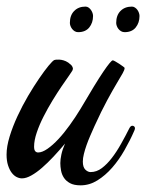

<svg xmlns="http://www.w3.org/2000/svg" viewBox="-54 -556 441 579"><path d="M351.1 -162.1Q338.4 -132.8 321.5 -103.3Q304.7 -73.7 284.2 -50.3Q263.7 -26.9 239.7 -12Q215.8 2.9 189 2.9Q168.9 2.9 157 -3.7Q145 -10.3 138.7 -20Q132.3 -29.8 130.1 -41.7Q127.9 -53.7 127.9 -64Q127.9 -75.2 131.1 -90.1Q134.3 -105 142.1 -123Q125 -102.5 107.4 -83.7Q89.8 -64.9 73 -50.3Q56.2 -35.6 40.5 -26.9Q24.9 -18.1 12.2 -18.1Q4.4 -18.1 -3.9 -22.2Q-12.2 -26.4 -18.8 -35.2Q-25.4 -43.9 -29.8 -57.6Q-34.2 -71.3 -34.2 -89.8Q-34.2 -114.3 -24.9 -144.5Q-15.6 -174.8 -1.2 -205.8Q13.2 -236.8 30.5 -266.4Q47.9 -295.9 64 -319.3Q80.1 -342.8 92.5 -357.9Q105 -373 109.9 -375Q110.8 -375.5 114.7 -376Q118.7 -376.5 124.5 -376.2Q130.4 -376 137.5 -374Q144.5 -372.1 151.9 -367.2Q158.2 -362.3 160.6 -359.9Q163.1 -357.4 164.1 -355Q166.5 -350.6 165.8 -347.7Q165 -344.7 164.1 -342.8Q162.6 -339.8 153.6 -327.1Q144.5 -314.5 131.6 -295.4Q118.7 -276.4 104.2 -252.7Q89.8 -229 77.4 -204.6Q64.9 -180.2 56.9 -156.5Q48.8 -132.8 48.8 -113.8Q48.8 -104 52.2 -100.1Q55.7 -96.2 61 -96.2Q73.2 -96.2 89.1 -107.2Q105 -118.2 122.1 -136.5Q139.2 -154.8 156.2 -178.5Q173.3 -202.1 189 -228Q233.9 -304.7 257.3 -339.4Q280.8 -374 286.1 -374Q288.1 -374 293.7 -370.8Q299.3 -367.7 305.7 -363.5Q312 -359.4 316.9 -355.7Q321.8 -352.1 321.8 -351.1Q321.8 -345.2 315.7 -334.7Q309.6 -324.2 297.9 -304.4Q286.1 -284.7 269.3 -253.7Q252.4 -222.7 231 -175.8Q224.6 -161.6 218.3 -147Q211.9 -132.3 207 -118.4Q202.1 -104.5 199 -91.8Q195.8 -79.1 195.8 -68.8Q195.8 -51.8 203.4 -44.4Q210.9 -37.1 219.2 -37.1Q237.3 -37.1 253.2 -49.1Q269 -61 283.4 -79.8Q297.9 -98.6 311 -122.1Q324.2 -145.5 335.9 -168.9Q339.8 -176.8 345.2 -176.8Q348.1 -176.8 350.6 -174.8Q353 -172.9 353 -168.9Q353 -167.5 352.5 -166Q352.1 -164.6 351.1 -162.1ZM226.6 -507.8Q226.6 -487.3 215.1 -473.1Q203.6 -459 181.6 -459Q175.8 -459 171.1 -461.9Q166.5 -464.8 163.3 -469Q160.2 -473.1 158.4 -478Q156.7 -482.9 156.7 -486.8Q156.7 -509.8 169.7 -522.9Q182.6 -536.1 203.6 -536.1Q209 -536.1 213.1 -533.2Q217.3 -530.3 220.2 -526.1Q223.1 -522 224.9 -517.1Q226.6 -512.2 226.6 -507.8ZM366.7 -507.8Q366.7 -487.3 355.2 -473.1Q343.8 -459 321.8 -459Q315.9 -459 311 -461.9Q306.2 -464.8 303 -469Q299.8 -473.1 298.1 -478Q296.4 -482.9 296.4 -486.8Q296.4 -509.8 309.3 -522.9Q322.3 -536.1 343.8 -536.1Q348.6 -536.1 353 -533.2Q357.4 -530.3 360.4 -526.1Q363.3 -522 365 -517.1Q366.7 -512.2 366.7 -507.8Z"/></svg>

Font: Mervale Script
Style: Regular
Weight: 400
Designer: Astigmatic (AOETI)
Foundry: Astigmatic (AOETI)
Version: Version 1.000